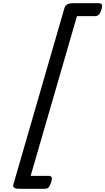

<svg xmlns="http://www.w3.org/2000/svg" viewBox="-20 -1095 652 1190"><path d="M608 -1035Q602 -1013 592.5 -1004Q583 -995 568 -995H457L170 -5H281Q296 -5 300 3.5Q304 12 297 35Q290 57 281.5 66Q273 75 258 75H99Q55 75 63 48L380 -1047Q388 -1075 432 -1075H592Q607 -1075 611 -1066.5Q615 -1058 608 -1035Z"/></svg>

Font: Playwrite AU QLD
Style: Regular
Weight: 400
Designer: Veronika Burian, José Scaglione
Foundry: TypeTogether
Version: Version 1.002